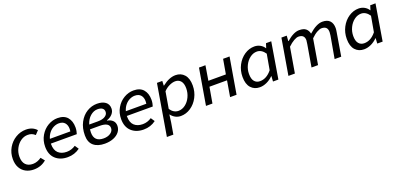

<svg xmlns="http://www.w3.org/2000/svg" viewBox="11 -1504 5547 2679"><g transform="rotate(-20 2784.0 -164.0)"><path d="M45 -223Q45 -314 88 -388.5Q131 -463 202.5 -506Q274 -549 356 -549Q455 -549 513 -484L462 -430Q437 -452 413 -461.5Q389 -471 354 -471Q299 -471 250.5 -437Q202 -403 172.5 -346Q143 -289 143 -223Q143 -145 181 -105Q219 -65 288 -65Q321 -65 354.5 -77Q388 -89 415 -109L460 -54Q383 13 274 13Q209 13 157 -14Q105 -41 75 -94Q45 -147 45 -223Z M528 -231Q528 -322 570.5 -395Q613 -468 681.5 -508.5Q750 -549 825 -549Q922 -549 970.5 -492.5Q1019 -436 1019 -341Q1019 -314 1014 -288.5Q1009 -263 1003 -246H618V-238Q618 -148 664.5 -105Q711 -62 790 -62Q860 -62 921 -103L959 -46Q880 13 777 13Q665 13 596.5 -50.5Q528 -114 528 -231ZM932 -313Q935 -333 935 -350Q935 -406 905.5 -440Q876 -474 818 -474Q779 -474 740 -455Q701 -436 671.5 -399.5Q642 -363 628 -313Z M1103 -190Q1103 -300 1146.5 -381.5Q1190 -463 1260.5 -506Q1331 -549 1411 -549Q1490 -549 1535.5 -515Q1581 -481 1581 -419Q1581 -372 1548.5 -336Q1516 -300 1465 -284V-279Q1515 -271 1545.5 -241.5Q1576 -212 1576 -164Q1576 -113 1544.5 -72.5Q1513 -32 1456.5 -9.5Q1400 13 1328 13Q1223 13 1163 -37.5Q1103 -88 1103 -190ZM1482 -164Q1482 -246 1342 -246H1199Q1196 -222 1196 -199Q1196 -62 1337 -62Q1400 -62 1441 -91Q1482 -120 1482 -164ZM1339 -313Q1411 -313 1449.5 -338.5Q1488 -364 1488 -402Q1488 -438 1463 -456Q1438 -474 1392 -474Q1335 -474 1285 -431Q1235 -388 1212 -313Z M1656 -231Q1656 -322 1698.5 -395Q1741 -468 1809.5 -508.5Q1878 -549 1953 -549Q2050 -549 2098.5 -492.5Q2147 -436 2147 -341Q2147 -314 2142 -288.5Q2137 -263 2131 -246H1746V-238Q1746 -148 1792.5 -105Q1839 -62 1918 -62Q1988 -62 2049 -103L2087 -46Q2008 13 1905 13Q1793 13 1724.5 -50.5Q1656 -114 1656 -231ZM2060 -313Q2063 -333 2063 -350Q2063 -406 2033.5 -440Q2004 -474 1946 -474Q1907 -474 1868 -455Q1829 -436 1799.5 -399.5Q1770 -363 1756 -313Z M2299 -536H2378L2375 -467H2379Q2483 -549 2577 -549Q2657 -549 2706.5 -493.5Q2756 -438 2756 -333Q2756 -238 2714.5 -158.5Q2673 -79 2604 -33Q2535 13 2457 13Q2413 13 2376 -7Q2339 -27 2313 -62H2311L2296 51L2267 221H2171ZM2657 -326Q2657 -398 2626.5 -434Q2596 -470 2545 -470Q2504 -470 2456 -447.5Q2408 -425 2371 -385L2329 -138Q2378 -66 2450 -66Q2504 -66 2552 -102Q2600 -138 2628.5 -198Q2657 -258 2657 -326Z M2923 -536H3019L2983 -318H3243L3281 -536H3377L3286 0H3190L3230 -235H2969L2928 0H2832Z M3449 -204Q3449 -299 3490.5 -378Q3532 -457 3601 -503Q3670 -549 3748 -549Q3794 -549 3832.5 -528Q3871 -507 3894 -470H3897L3918 -536H3996L3907 0H3827L3832 -78H3828Q3785 -35 3733 -11Q3681 13 3629 13Q3548 13 3498.5 -42.5Q3449 -98 3449 -204ZM3837 -164 3878 -395Q3827 -470 3757 -470Q3702 -470 3654 -434Q3606 -398 3577 -338.5Q3548 -279 3548 -212Q3548 -138 3578.5 -102Q3609 -66 3660 -66Q3759 -66 3837 -164Z M4147 -536H4226L4220 -457H4226Q4331 -549 4414 -549Q4480 -549 4512.5 -521.5Q4545 -494 4555 -446Q4670 -549 4758 -549Q4831 -549 4867.5 -511Q4904 -473 4904 -402Q4904 -380 4897 -341L4840 0H4742L4800 -328Q4805 -360 4805 -378Q4805 -425 4782.5 -446Q4760 -467 4716 -467Q4690 -467 4648.5 -444.5Q4607 -422 4559 -375L4496 0H4399L4455 -328Q4462 -370 4462 -382Q4462 -467 4373 -467Q4346 -467 4304 -443.5Q4262 -420 4216 -375L4152 0H4056Z M4997 -204Q4997 -299 5038.5 -378Q5080 -457 5149 -503Q5218 -549 5296 -549Q5342 -549 5380.5 -528Q5419 -507 5442 -470H5445L5466 -536H5544L5455 0H5375L5380 -78H5376Q5333 -35 5281 -11Q5229 13 5177 13Q5096 13 5046.5 -42.5Q4997 -98 4997 -204ZM5385 -164 5426 -395Q5375 -470 5305 -470Q5250 -470 5202 -434Q5154 -398 5125 -338.5Q5096 -279 5096 -212Q5096 -138 5126.5 -102Q5157 -66 5208 -66Q5307 -66 5385 -164Z"/></g></svg>

Font: Nebula Sans Medium
Style: Regular
Weight: 500
Italic angle: -9°
Designer: Paul D. Hunt for Adobe (as Source Sans)
Foundry: Nebula Entertainment & Broadcasting LLC
Version: Version 1.010